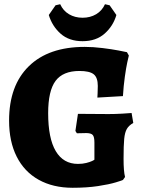

<svg xmlns="http://www.w3.org/2000/svg" viewBox="-20 -878 688 909"><path d="M23 -307Q23 -473 116.5 -564.5Q210 -656 381 -656Q421 -656 465.5 -650.5Q510 -645 541 -639Q572 -633 581 -631L590 -615Q588 -608 582.5 -582.5Q577 -557 571 -514.5Q565 -472 562 -423L441 -416Q441 -420 442 -434.5Q443 -449 443 -471Q443 -511 423.5 -526.5Q404 -542 356 -542Q278 -542 243 -495Q208 -448 208 -342Q208 -223 244 -162.5Q280 -102 349 -102Q371 -102 388.5 -106.5Q406 -111 415.5 -115.5Q425 -120 427 -122V-203Q427 -230 419 -239Q411 -248 388 -248L344 -247L337 -258L349 -339L494 -338Q526 -338 559.5 -340Q593 -342 603 -343L611 -296Q590 -284 580.5 -267.5Q571 -251 568 -220.5Q565 -190 565 -126Q565 -67 572 -40L562 -26Q562 -25 529.5 -15Q497 -5 444 3Q391 11 324 11Q231 11 163 -27Q95 -65 59 -136.5Q23 -208 23 -307ZM211 -807 243 -853 265 -858Q279 -827 307 -810.5Q335 -794 371 -794Q407 -794 435 -810.5Q463 -827 477 -858L499 -853L531 -807Q516 -755 475.5 -719Q435 -683 371 -683Q307 -683 267 -718.5Q227 -754 211 -807Z"/></svg>

Font: Alegreya SC ExtraBold
Style: Regular
Weight: 800
Designer: Juan Pablo del Peral
Foundry: Huerta Tipografica
Version: Version 2.007; ttfautohint (v1.6)